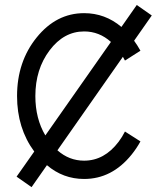

<svg xmlns="http://www.w3.org/2000/svg" viewBox="-20 -707 632 769"><path d="M161.6 -164.6 424.3 -539.1Q377.4 -581.1 316.9 -581.1Q235.8 -581.1 178.7 -505.4Q121.6 -429.7 121.6 -322.3Q121.6 -231.9 161.6 -164.6ZM106.4 42.5 46.4 0.5 117.2 -100.1Q48.3 -193.4 48.3 -322.3Q48.3 -460 127 -557.1Q205.6 -654.3 316.9 -654.3Q400.9 -654.3 466.3 -599.1L527.8 -687L587.9 -645L517.1 -543.9Q531.2 -524.4 542.5 -503.9L480.5 -464.4Q476.6 -472.2 472.2 -479.5L210 -105Q256.8 -63.5 316.9 -63.5Q397.9 -63.5 455.1 -139.2Q469.7 -158.7 480.5 -180.2L542.5 -140.6Q527.3 -112.8 506.8 -87.4Q428.2 9.8 316.9 9.8Q232.9 9.8 168 -45.4Z"/></svg>

Font: Catrinity
Style: Regular
Weight: 400
Designer: Alexander Lange
Foundry: High-Logic / Made with FontCreator
Version: Version 2.090;May 20, 2024;FontCreator 15.0.0.2974 64-bit